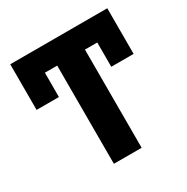

<svg xmlns="http://www.w3.org/2000/svg" viewBox="-162 -850 962 989"><g transform="rotate(-30 318.5 -355.5)"><path d="M606.9 -439.5H474.1V-584H400.9V0H235.8V-584H162.6V-439.5H29.8V-710.9H606.9Z"/></g></svg>

Font: Roboto Black
Style: Regular
Weight: 900
Designer: Google
Version: Version 2.134; 2016